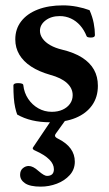

<svg xmlns="http://www.w3.org/2000/svg" viewBox="-20 -445 408 716"><path d="M167 11Q94 11 44 -18Q40 -29 36.5 -44.5Q33 -60 31.5 -80.5Q30 -101 30 -126Q30 -135 47 -135Q67 -135 67 -127Q70 -99 85 -76.5Q100 -54 123 -41Q146 -28 173 -28Q196 -28 213.5 -36Q231 -44 241 -58Q251 -72 251 -90Q251 -116 229.5 -135.5Q208 -155 167 -166Q125 -178 96 -197Q67 -216 52 -241.5Q37 -267 37 -298Q37 -337 59 -365.5Q81 -394 121 -409.5Q161 -425 215 -425Q241 -425 267 -420Q293 -415 314 -407Q325 -382 329.5 -358.5Q334 -335 334 -314Q334 -305 319 -305Q305 -305 303 -310Q294 -333 279 -350Q264 -367 244.5 -376Q225 -385 203 -385Q171 -385 150 -369Q129 -353 129 -330Q129 -315 139 -301Q149 -287 167.5 -276.5Q186 -266 211 -260Q257 -249 286.5 -230Q316 -211 330.5 -185Q345 -159 345 -125Q345 -83 323.5 -52.5Q302 -22 262.5 -5.5Q223 11 167 11ZM132 251Q92 251 73.5 238.5Q55 226 55 207Q55 191 65 182.5Q75 174 87 174Q95 174 104 178.5Q113 183 124 193Q145 211 155 211Q181 211 181 186Q181 148 112 117Q102 113 102 108Q102 106 105 102L177 -5H230L189 52Q185 57 185 61Q185 67 198 73Q259 104 259 158Q259 187 240 208Q221 229 192 240Q163 251 132 251Z"/></svg>

Font: Junicode VF
Style: Regular
Weight: 400
Designer: Peter S. Baker
Version: Version 2.213